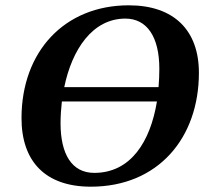

<svg xmlns="http://www.w3.org/2000/svg" viewBox="-20 -689 789 723"><path d="M322 14C575 14 729 -169 729 -415C729 -574 636 -669 465 -669C222 -669 61 -494 61 -244C61 -81 151 14 322 14ZM335 -38C250 -38 208 -109 208 -225C208 -252 210 -280 213 -307H571C546 -155 472 -38 335 -38ZM222 -361C251 -502 328 -619 452 -619C533 -619 580 -551 580 -430C580 -407 579 -384 577 -361Z"/></svg>

Font: STIX Two Text
Style: Bold Italic
Weight: 700
Italic angle: -12°
Designer: Ross Mills, John Hudson & Paul Hanslow, Tiro Typeworks Ltd; with prior portions MicroPress Inc. and Coen Hoffman, Elsevi
Foundry: Tiro Typeworks Ltd
Version: Version 2.13 b171